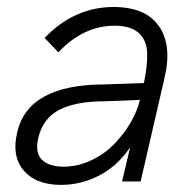

<svg xmlns="http://www.w3.org/2000/svg" viewBox="-20 -516 552 546"><path d="M153.8 9.8Q83 9.8 47.9 -30.5Q12.7 -70.8 28.8 -139.2Q59.6 -275.9 277.8 -275.9L389.2 -279.8Q399.9 -330.1 398.4 -366.2Q397 -402.3 374 -422.6Q351.1 -442.9 306.2 -442.9Q217.3 -442.9 146 -367.2L106.9 -408.2Q191.4 -496.1 303.2 -496.1Q394 -496.1 431.9 -441.7Q469.7 -387.2 448.2 -295.9L379.9 0H327.1L350.1 -97.2Q313.5 -43 261.5 -16.6Q209.5 9.8 153.8 9.8ZM161.1 -42Q200.7 -42 238.8 -59.8Q276.9 -77.6 304.4 -106Q332 -134.3 351.3 -167.2Q370.6 -200.2 377.9 -231.9L278.8 -228Q195.8 -228 148.9 -203.9Q102.1 -179.7 88.9 -124Q79.1 -80.6 99.6 -61.3Q120.1 -42 161.1 -42Z"/></svg>

Font: HK Grotesk Light Italic
Style: Regular
Weight: 300
Italic angle: -13°
Designer: Alfredo Marco Pradil and Stefan Peev
Foundry: Hanken Design Co.
Version: Version 1.000;PS 001.000;hotconv 1.0.88;makeotf.lib2.5.64775